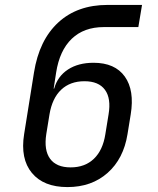

<svg xmlns="http://www.w3.org/2000/svg" viewBox="-20 -750 640 780"><path d="M254 10Q157 10 109.5 -47.5Q62 -105 78 -205L118 -455Q139 -587 216.5 -658.5Q294 -730 417 -730H557L542 -640H402Q321 -640 271.5 -592.5Q222 -545 208 -455L198 -390H200Q214 -440 256 -467.5Q298 -495 360 -495Q447 -495 487 -439Q527 -383 511 -285L498 -205Q482 -105 417 -47.5Q352 10 254 10ZM267 -70Q325 -70 361.5 -105Q398 -140 408 -205L421 -285Q432 -350 406.5 -385Q381 -420 323 -420Q265 -420 228.5 -385.5Q192 -351 181 -285L168 -205Q158 -140 183.5 -105Q209 -70 267 -70Z"/></svg>

Font: NKDuy Mono
Style: Italic
Weight: 400
Italic angle: -9°
Monospace: yes
Designer: NKDuy
Foundry: NKDuy
Version: Version 2.251; ttfautohint (v1.8.4.7-5d5b)